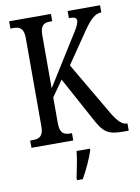

<svg xmlns="http://www.w3.org/2000/svg" viewBox="-100 -780 777 1067"><g transform="rotate(-10 288.5 -246.5)"><path d="M28 0H264V-41H255C219 -41 196 -52 196 -110V-255L259 -344L389 -105C434 -19 458 0 546 0H577V-41H574C545 -41 519 -70 489 -122L318 -414L433 -582C473 -641 503 -674 541 -674V-714H358V-674C388 -674 401 -669 401 -653C401 -634 387 -609 353 -557L196 -306V-604C196 -662 217 -673 252 -673H264V-714H28V-673H45C79 -673 103 -662 103 -607V-107C103 -51 78 -41 43 -41H28ZM246 208V221H279C303 179 334 113 347 71V61H272C267 110 255 163 246 208Z"/></g></svg>

Font: Noto Serif Tamil ExtraCondensed
Style: Italic
Weight: 400
Width: 2
Italic angle: -12°
Designer: Indian Type Foundry, Tom Grace, and the Monotype Design Team
Foundry: Monotype Imaging Inc.
Version: Version 2.003